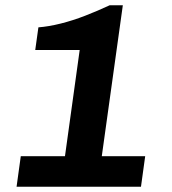

<svg xmlns="http://www.w3.org/2000/svg" viewBox="-20 -710 654 730"><path d="M43 0 59 -116H227L283 -520H114L126 -606Q165 -609 211 -620.5Q257 -632 304.5 -650.5Q352 -669 397 -690H447L367 -116H532L516 0Z"/></svg>

Font: Chivo SemiBold
Style: Italic
Weight: 600
Italic angle: -8.05°
Designer: Hector Gatti
Foundry: Omnibus-Type
Version: Version 2.002